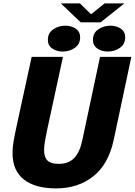

<svg xmlns="http://www.w3.org/2000/svg" viewBox="-20 -1062 769 1095"><path d="M628.5 -264.5Q599 -125.5 512 -56.5Q425 12.5 300 12.5Q181 12.5 116.2 -38.2Q51.5 -89 51.5 -188.5Q51.5 -222 57.5 -256.5Q63.5 -291 75.5 -346.5L160.5 -737.5H339L248.5 -319.5Q239.5 -276 235.5 -252Q231.5 -228 231.5 -204.5Q231.5 -165 251 -146.2Q270.5 -127.5 314.5 -127.5Q371.5 -127.5 403.2 -160.8Q435 -194 449 -260.5L550.5 -737.5H729ZM337.5 -768Q303 -768 278 -785.2Q253 -802.5 253 -834.5Q253 -873.5 283.2 -894.5Q313.5 -915.5 352.5 -915.5Q387 -915.5 412 -898.5Q437 -881.5 437 -849Q437 -810 406.5 -789Q376 -768 337.5 -768ZM594.5 -768Q560 -768 535 -785.2Q510 -802.5 510 -834.5Q510 -873.5 540.2 -894.5Q570.5 -915.5 609.5 -915.5Q644 -915.5 669 -898.5Q694 -881.5 694 -849Q694 -810 663.5 -789Q633 -768 594.5 -768ZM327 -1042.5H436L499.5 -980.5L576.5 -1042.5H689.5L553.5 -934.5H440.5Z"/></svg>

Font: Epilogue ExtraBold
Style: Italic
Weight: 800
Italic angle: -12°
Designer: Tyler Finck
Foundry: Etcetera Type Co
Version: Version 2.111; ttfautohint (v1.8.3)